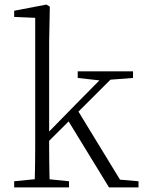

<svg xmlns="http://www.w3.org/2000/svg" viewBox="-20 -820 630 840"><path d="M42 0V-27L153 -38H173L282 -27V0ZM131 0Q132 -21 132.5 -49Q133 -77 133.5 -108Q134 -139 134 -169.5Q134 -200 134 -226V-742L42 -746V-773L183 -800L198 -791L195 -637V-227Q195 -201 195 -170Q195 -139 195.5 -108Q196 -77 196.5 -49Q197 -21 198 0ZM166 -175V-218H169L311 -363L454 -508H500ZM457 0 274 -299 317 -342 505 -34 586 -27V0ZM320 -479V-508H562V-479L445 -470L427 -467Z"/></svg>

Font: Noto Serif SC ExtraLight ExtraLight
Style: Regular
Weight: 250
Version: Version 2.002-H1;hotconv 1.1.0;makeotfexe 2.6.0